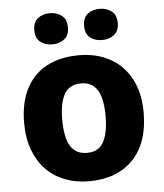

<svg xmlns="http://www.w3.org/2000/svg" viewBox="-54 -807 738 864"><g transform="rotate(-5 315.0 -374.5)"><path d="M585 -276Q585 -208 566.5 -154.5Q548 -101 512.5 -64.5Q477 -28 427 -9Q377 10 314 10Q255 10 205.5 -9Q156 -28 120.5 -64.5Q85 -101 65 -154.5Q45 -208 45 -276Q45 -367 77.5 -430.5Q110 -494 171 -526.5Q232 -559 317 -559Q395 -559 455.5 -526.5Q516 -494 550.5 -430.5Q585 -367 585 -276ZM217 -276Q217 -226 227 -190Q237 -154 259 -136Q281 -118 316 -118Q351 -118 372 -136Q393 -154 403 -190Q413 -226 413 -276Q413 -327 403 -361.5Q393 -396 371.5 -414Q350 -432 315 -432Q263 -432 240 -392Q217 -352 217 -276ZM127 -688Q127 -725 149 -742Q171 -759 203 -759Q234 -759 256.5 -742Q279 -725 279 -688Q279 -652 256.5 -635Q234 -618 203 -618Q171 -618 149 -635Q127 -652 127 -688ZM352 -688Q352 -725 373.5 -742Q395 -759 428 -759Q459 -759 481.5 -742Q504 -725 504 -688Q504 -652 481.5 -635Q459 -618 428 -618Q395 -618 373.5 -635Q352 -652 352 -688Z"/></g></svg>

Font: Noto Sans Khmer ExtraBold
Style: Regular
Weight: 800
Version: Version 2.003